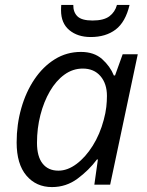

<svg xmlns="http://www.w3.org/2000/svg" viewBox="-20 -758 605 788"><path d="M193.4 9.8Q128.4 9.8 88.4 -37.4Q48.3 -84.5 48.3 -173.3Q48.3 -247.1 67.4 -314Q86.4 -380.9 121.6 -432.9Q156.7 -484.9 205.1 -514.9Q253.4 -544.9 312 -544.9Q366.2 -544.9 399.2 -515.4Q432.1 -485.8 447.3 -448.2H452.1L483.4 -535.2H545.4L432.1 0H367.2L381.8 -103.5H377.9Q344.7 -59.1 298.1 -24.7Q251.5 9.8 193.4 9.8ZM219.7 -57.6Q257.3 -57.6 294.2 -85.2Q331.1 -112.8 360.6 -159.9Q390.1 -207 405.8 -266.1Q413.6 -294.9 416.3 -319.1Q418.9 -343.3 418.9 -364.3Q418.9 -414.6 392.3 -445.6Q365.7 -476.6 319.8 -476.6Q278.8 -476.6 244.4 -451.7Q210 -426.8 184.8 -383.5Q159.7 -340.3 145.8 -285.9Q131.8 -231.4 131.8 -171.9Q131.8 -115.7 154.8 -86.7Q177.7 -57.6 219.7 -57.6ZM352.1 -606Q298.8 -606 264.6 -634.3Q230.5 -662.6 230.5 -715.8Q230.5 -721.2 230.7 -726.6Q231 -731.9 231.4 -737.8H280.8Q280.3 -708 297.9 -690.9Q315.4 -673.8 359.9 -673.8Q405.8 -673.8 429 -691.2Q452.1 -708.5 460 -737.8H511.7Q495.1 -667.5 454.6 -636.7Q414.1 -606 352.1 -606Z"/></svg>

Font: Open Sans
Style: Italic
Weight: 400
Italic angle: -12°
Designer: Monotype Design Team
Foundry: Monotype Imaging Inc.
Version: Version 3.000; ttfautohint (v1.8.4)